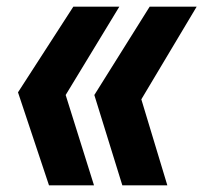

<svg xmlns="http://www.w3.org/2000/svg" viewBox="-20 -556 610 576"><path d="M127 0 34 -279 200 -536H338L177 -271L262 0ZM347 0 263 -271 429 -536H570L404 -258L482 0Z"/></svg>

Font: Mona Sans Expanded
Style: Bold Italic
Weight: 700
Width: 7
Italic angle: -11.7°
Designer: Deni Anggara
Foundry: GitHub
Version: Version 1.001;gftools[0.9.33]